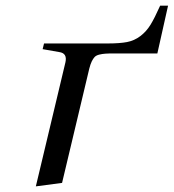

<svg xmlns="http://www.w3.org/2000/svg" viewBox="-20 -643 611 675"><path d="M106 12.2 210 -423.8Q217.3 -456.1 188 -460L129.9 -470.2L134.8 -490.2H357.9Q400.4 -490.2 426.3 -495.1Q452.1 -500 473.4 -516.1Q494.6 -532.2 509 -555.7Q523.4 -579.1 543 -623H570.8L533.2 -455.1H380.9Q360.4 -455.1 349.9 -454.3Q339.4 -453.6 328.6 -450.9Q317.9 -448.2 312.5 -442.4Q307.1 -436.5 302.5 -427Q297.9 -417.5 293.9 -401.9L198.2 0Z"/></svg>

Font: Linguistics Pro
Style: Italic
Weight: 400
Italic angle: -12°
Designer: Stefan Peev, Context Ltd
Foundry: Stefan Peev, Context Ltd
Version: Version 001.000